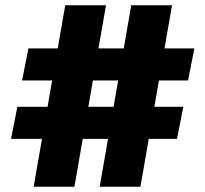

<svg xmlns="http://www.w3.org/2000/svg" viewBox="-20 -710 780 730"><path d="M383 -690 263 0H108L228 -690ZM634 -690 514 0H359L479 -690ZM719 -526 695 -404H64L88 -526ZM677 -304 653 -182H22L46 -304Z"/></svg>

Font: Exo 2 Black
Style: Regular
Weight: 900
Designer: Natanael Gama
Foundry: Natanael Gama
Version: Version 2.010